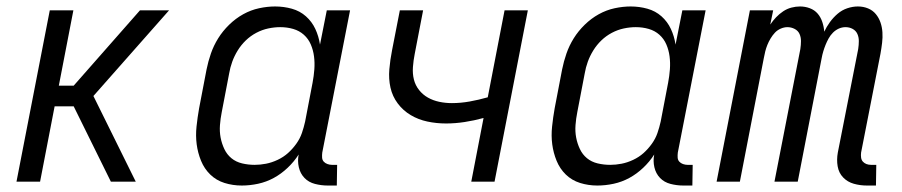

<svg xmlns="http://www.w3.org/2000/svg" viewBox="-20 -562 2790 594"><path d="M400 0H323L208 -233H149L104 0H31L134 -530H207L162 -297H208L413 -530H503L269 -265Z M728 12Q700 12 674.5 4Q649 -4 630.5 -22Q612 -40 602 -64.5Q592 -89 588.5 -115.5Q585 -142 588 -170.5Q591 -199 596 -227L619 -347Q624 -372 632.5 -396.5Q641 -421 655 -443.5Q669 -466 689 -485.5Q709 -505 732.5 -518Q756 -531 781.5 -536.5Q807 -542 831 -542Q858 -542 883 -535Q908 -528 926.5 -511.5Q945 -495 955.5 -472.5Q966 -450 970 -424L991 -530H1063L977 -90Q976 -82 976.5 -74.5Q977 -67 981.5 -62Q986 -57 993 -54.5Q1000 -52 1007 -52H1023L1022 12H994Q974 12 954.5 7Q935 2 922 -11.5Q909 -25 904.5 -44.5Q900 -64 904 -84Q890 -62 870 -43Q850 -24 827 -11.5Q804 1 778.5 6.5Q753 12 728 12ZM768 -52Q785 -52 803 -55.5Q821 -59 839 -67.5Q857 -76 871 -88.5Q885 -101 896.5 -117Q908 -133 914 -150.5Q920 -168 924 -186L947 -306Q951 -327 952.5 -347.5Q954 -368 951.5 -387.5Q949 -407 941.5 -424.5Q934 -442 920 -454.5Q906 -467 887 -472.5Q868 -478 847 -478Q829 -478 810 -474Q791 -470 773 -460.5Q755 -451 740.5 -437Q726 -423 715.5 -406Q705 -389 698.5 -371Q692 -353 689 -335L666 -215Q662 -195 660.5 -175Q659 -155 662.5 -136.5Q666 -118 674 -101Q682 -84 696 -72.5Q710 -61 729 -56.5Q748 -52 768 -52Z M1438 0 1476 -197Q1447 -189 1417.5 -184.5Q1388 -180 1360 -180Q1330 -180 1302 -186Q1274 -192 1250.5 -206Q1227 -220 1210.5 -242Q1194 -264 1188 -291Q1182 -318 1184.5 -347.5Q1187 -377 1193 -407L1217 -530H1289L1263 -395Q1259 -375 1257.5 -354.5Q1256 -334 1260.5 -316Q1265 -298 1276.5 -283.5Q1288 -269 1304 -260Q1320 -251 1339 -247Q1358 -243 1378 -243Q1405 -243 1433 -248Q1461 -253 1489 -261L1541 -530H1613L1510 0Z M1828 12Q1800 12 1774.5 4Q1749 -4 1730.5 -22Q1712 -40 1702 -64.5Q1692 -89 1688.5 -115.5Q1685 -142 1688 -170.5Q1691 -199 1696 -227L1719 -347Q1724 -372 1732.5 -396.5Q1741 -421 1755 -443.5Q1769 -466 1789 -485.5Q1809 -505 1832.5 -518Q1856 -531 1881.5 -536.5Q1907 -542 1931 -542Q1958 -542 1983 -535Q2008 -528 2026.5 -511.5Q2045 -495 2055.5 -472.5Q2066 -450 2070 -424L2091 -530H2163L2077 -90Q2076 -82 2076.5 -74.5Q2077 -67 2081.5 -62Q2086 -57 2093 -54.5Q2100 -52 2107 -52H2123L2122 12H2094Q2074 12 2054.5 7Q2035 2 2022 -11.5Q2009 -25 2004.5 -44.5Q2000 -64 2004 -84Q1990 -62 1970 -43Q1950 -24 1927 -11.5Q1904 1 1878.5 6.5Q1853 12 1828 12ZM1868 -52Q1885 -52 1903 -55.5Q1921 -59 1939 -67.5Q1957 -76 1971 -88.5Q1985 -101 1996.5 -117Q2008 -133 2014 -150.5Q2020 -168 2024 -186L2047 -306Q2051 -327 2052.5 -347.5Q2054 -368 2051.5 -387.5Q2049 -407 2041.5 -424.5Q2034 -442 2020 -454.5Q2006 -467 1987 -472.5Q1968 -478 1947 -478Q1929 -478 1910 -474Q1891 -470 1873 -460.5Q1855 -451 1840.5 -437Q1826 -423 1815.5 -406Q1805 -389 1798.5 -371Q1792 -353 1789 -335L1766 -215Q1762 -195 1760.5 -175Q1759 -155 1762.5 -136.5Q1766 -118 1774 -101Q1782 -84 1796 -72.5Q1810 -61 1829 -56.5Q1848 -52 1868 -52Z M2690 12H2662Q2641 12 2621.5 6.5Q2602 1 2588.5 -13Q2575 -27 2571.5 -47.5Q2568 -68 2572 -90L2635 -410Q2637 -423 2637 -435Q2637 -447 2632.5 -457Q2628 -467 2618 -472.5Q2608 -478 2596 -478Q2585 -478 2575 -473.5Q2565 -469 2557 -461Q2549 -453 2543.5 -443Q2538 -433 2534 -423Q2530 -413 2527 -403Q2524 -393 2522 -382L2448 0H2376L2456 -410Q2458 -423 2458 -435Q2458 -447 2453.5 -457Q2449 -467 2438.5 -472.5Q2428 -478 2416 -478Q2406 -478 2395.5 -473.5Q2385 -469 2377.5 -461Q2370 -453 2364 -443Q2358 -433 2354 -423Q2350 -413 2347.5 -403Q2345 -393 2343 -382L2269 0H2197L2300 -530H2372L2363 -486Q2371 -498 2381 -508.5Q2391 -519 2403 -527Q2415 -535 2428.5 -538.5Q2442 -542 2455 -542Q2471 -542 2485.5 -536.5Q2500 -531 2509.5 -520Q2519 -509 2524 -494Q2529 -479 2530 -464Q2537 -479 2547.5 -493.5Q2558 -508 2571.5 -519.5Q2585 -531 2601.5 -536.5Q2618 -542 2634 -542Q2651 -542 2665.5 -536Q2680 -530 2689.5 -518.5Q2699 -507 2704 -492.5Q2709 -478 2710 -462Q2711 -446 2709 -429.5Q2707 -413 2704 -396L2644 -90Q2643 -82 2644 -74.5Q2645 -67 2649.5 -62Q2654 -57 2660.5 -54.5Q2667 -52 2675 -52H2691Z"/></svg>

Font: Lode Term
Style: Italic
Weight: 400
Italic angle: -11°
Monospace: yes
Designer: Belleve Invis
Foundry: Belleve Invis
Version: Version 29.2.0